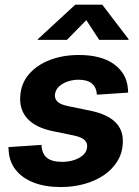

<svg xmlns="http://www.w3.org/2000/svg" viewBox="-20 -775 586 807"><path d="M235.4 11.2Q169.9 11.2 121.1 -7.8Q72.3 -26.9 44.9 -62.5Q17.6 -98.1 16.1 -147.5Q15.6 -149.9 15.6 -152.1Q15.6 -154.3 15.6 -156.7L154.3 -166Q156.2 -128.9 177.2 -111.8Q198.2 -94.7 240.7 -94.7Q268.1 -94.7 291.5 -102.3Q314.9 -109.9 330.1 -124Q345.2 -138.2 346.2 -157.7Q347.7 -175.8 334.2 -187.5Q320.8 -199.2 290 -205.6L200.2 -224.1Q130.4 -238.8 96.2 -275.4Q62 -312 64.9 -367.2Q67.4 -422.9 101.1 -462.4Q134.8 -502 189.7 -522.9Q244.6 -543.9 311 -543.9Q406.2 -543.9 459.7 -504.9Q513.2 -465.8 517.6 -401.4Q518.1 -397.5 518.3 -393.6Q518.6 -389.6 518.6 -385.7L387.2 -377Q385.7 -406.7 366.9 -423.3Q348.1 -439.9 310.1 -439.9Q285.6 -439.9 263.4 -432.1Q241.2 -424.3 226.8 -410.2Q212.4 -396 210.9 -376.5Q209.5 -358.9 222.2 -347.2Q234.9 -335.4 265.6 -329.1L360.4 -309.6Q431.2 -294.9 465.1 -261.2Q499 -227.5 496.1 -174.3Q494.6 -131.3 473.1 -96.9Q451.7 -62.5 415.8 -38.3Q379.9 -14.2 333.5 -1.5Q287.1 11.2 235.4 11.2ZM261.2 -607.4H138.7L139.2 -610.4L296.4 -755.4H409.7L520.5 -610.4L520 -607.4H397L342.8 -690.4Z"/></svg>

Font: Inter 20pt
Style: Bold Italic
Weight: 700
Italic angle: -9.3988°
Version: Version 4.001;git-66647c0bb